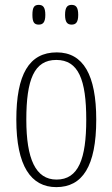

<svg xmlns="http://www.w3.org/2000/svg" viewBox="-20 -758 461 788"><path d="M274 -657C291 -657 301 -666 301 -697C301 -729 291 -738 274 -738C257 -738 247 -729 247 -697C247 -666 257 -657 274 -657ZM139 -657C156 -657 166 -666 166 -697C166 -729 156 -738 139 -738C121 -738 113 -729 113 -697C113 -666 121 -657 139 -657ZM211 10C318 10 375 -75 375 -267C375 -450 322 -543 213 -543C99 -543 47 -452 47 -267C47 -77 107 10 211 10ZM212 -21C126 -21 88 -106 88 -267C88 -431 120 -512 211 -512C302 -512 334 -431 334 -267C334 -106 302 -21 212 -21Z"/></svg>

Font: Noto Serif Armenian ExtraCondensed ExtraLight
Style: Regular
Weight: 200
Width: 2
Designer: Monotype Design Team
Foundry: Monotype Imaging Inc.
Version: Version 2.008